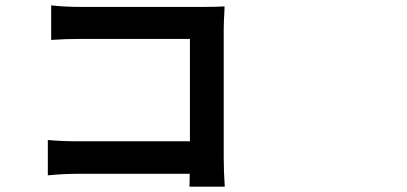

<svg xmlns="http://www.w3.org/2000/svg" viewBox="-20 -700 1540 727"><path d="M697.3 6.8Q698.2 -7.8 698.2 -42H280.3Q221.7 -42 161.1 -36.1V-169.9Q214.8 -165 276.4 -165H699.2V-552.7H287.1Q224.6 -552.7 173.8 -548.8V-679.7Q223.6 -673.8 287.1 -673.8H749Q798.8 -673.8 830.1 -675.8Q830.1 -672.9 830.1 -667Q827.1 -613.3 827.1 -588.9V-345.7V-103.5Q827.1 -49.8 831.1 6.8Z"/></svg>

Font: Bpmf GenSeki Gothic B
Style: B
Weight: 700
Foundry: But Ko
Version: Version 1.320